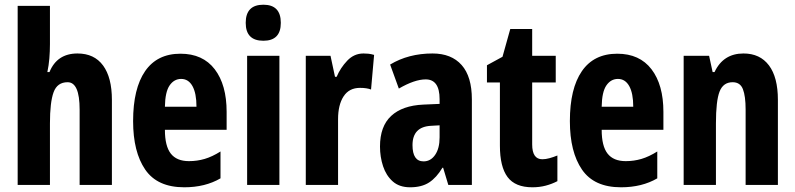

<svg xmlns="http://www.w3.org/2000/svg" viewBox="-20 -785 3376 815"><path d="M192 -598Q192 -567 189.5 -537Q187 -507 181 -479H190Q222 -558 309 -558Q380 -558 417.5 -507Q455 -456 455 -361V0H318V-320Q318 -436 267 -436Q223 -436 207.5 -393.5Q192 -351 192 -261V0H55V-760H192Z M746 -557Q841 -557 891.5 -491Q942 -425 942 -310V-234H680Q680 -165 705 -133Q730 -101 782 -101Q817 -101 849 -110.5Q881 -120 916 -142V-28Q851 10 762 10Q648 10 596.5 -65Q545 -140 545 -271Q545 -409 596 -483Q647 -557 746 -557ZM749 -450Q719 -450 700 -422.5Q681 -395 680 -332H814Q814 -389 797 -419.5Q780 -450 749 -450Z M1098 -765Q1172 -765 1172 -688Q1172 -612 1098 -612Q1023 -612 1023 -688Q1023 -765 1098 -765ZM1166 -548V0H1029V-548Z M1523 -558Q1533 -558 1543.5 -557Q1554 -556 1568 -552L1555 -405Q1537 -412 1508 -412Q1462 -412 1438.5 -376Q1415 -340 1415 -279V0H1278V-548H1383L1402 -459H1409Q1425 -497 1454 -527.5Q1483 -558 1523 -558Z M1816 -558Q1896 -558 1939.5 -509Q1983 -460 1983 -363V0H1883L1861 -73H1858Q1833 -31 1801.5 -10.5Q1770 10 1721 10Q1675 10 1647 -15Q1619 -40 1606 -79.5Q1593 -119 1593 -163Q1593 -249 1640.5 -293Q1688 -337 1777 -341L1846 -344V-364Q1846 -448 1787 -448Q1740 -448 1673 -409L1636 -511Q1714 -558 1816 -558ZM1810 -251Q1731 -247 1731 -169Q1731 -100 1778 -100Q1808 -100 1827 -127.5Q1846 -155 1846 -202V-253Z M2282 -109Q2296 -109 2312.5 -113.5Q2329 -118 2346 -125V-16Q2323 -4 2296.5 3Q2270 10 2240 10Q2167 10 2134.5 -33.5Q2102 -77 2102 -167V-435H2047V-508L2113 -544L2146 -662H2239V-548H2339V-435H2239V-172Q2239 -109 2282 -109Z M2600 -557Q2695 -557 2745.5 -491Q2796 -425 2796 -310V-234H2534Q2534 -165 2559 -133Q2584 -101 2636 -101Q2671 -101 2703 -110.5Q2735 -120 2770 -142V-28Q2705 10 2616 10Q2502 10 2450.5 -65Q2399 -140 2399 -271Q2399 -409 2450 -483Q2501 -557 2600 -557ZM2603 -450Q2573 -450 2554 -422.5Q2535 -395 2534 -332H2668Q2668 -389 2651 -419.5Q2634 -450 2603 -450Z M3136 -558Q3206 -558 3244 -507.5Q3282 -457 3282 -361V0H3145V-320Q3145 -377 3133.5 -406.5Q3122 -436 3090 -436Q3050 -436 3034.5 -396.5Q3019 -357 3019 -261V0H2882V-548H2990L3005 -479H3013Q3050 -558 3136 -558Z"/></svg>

Font: Noto Sans Bengali ExtraCondensed
Style: Bold
Weight: 700
Width: 2
Designer: Joana Ranito - Universal Thirst; Jelle Bosma - Monotype Design Team
Foundry: Universal Thirst ehf.
Version: Version 3.000; ttfautohint (v1.8.4.7-5d5b)